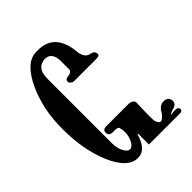

<svg xmlns="http://www.w3.org/2000/svg" viewBox="-207 -828 949 949"><g transform="rotate(-45 267.5 -353.5)"><path d="M197 10C236 11 263 -18 279 -75L283 -74V1H498C511 1 517 -3 517 -11C518 -22 511 -27 497 -28C491 -29 484 -28 477 -27L465 -24C465 -29 474 -34 493 -39C512 -44 521 -56 519 -73C516 -90 505 -99 484 -99C478 -99 472 -98 467 -95C450 -87 443 -74 438 -65C425 -47 414 -38 405 -38C397 -38 391 -45 386 -60C383 -67 383 -110 386 -189C387 -202 370 -212 355 -212H196C181 -212 173 -205 173 -192C173 -177 181 -169 198 -168H220C230 -167 236 -164 238 -159C241 -150 243 -139 243 -125C243 -88 222 -48 201 -48C177 -48 158 -90 158 -131V-579C158 -626 172 -652 201 -659C207 -661 213 -662 218 -662C251 -662 268 -639 267 -592V-539C265 -528 255 -521 238 -520C225 -519 218 -513 218 -502C218 -493 231 -482 242 -482H397C413 -482 421 -486 421 -494C421 -509 413 -517 397 -520C386 -522 378 -526 373 -532C370 -534 367 -539 363 -547L357 -565C350 -666 306 -717 225 -717C218 -717 210 -717 202 -716C157 -711 118 -672 85 -601C52 -530 35 -449 35 -360C34 -260 50 -173 81 -100C113 -27 152 10 197 10Z"/></g></svg>

Font: GFS Eustace
Style: Regular
Weight: 400
Designer: George Matthiopoulos
Foundry: George Matthiopoulos
Version: Version 1.0